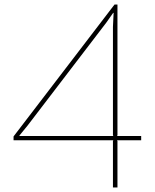

<svg xmlns="http://www.w3.org/2000/svg" viewBox="-20 -830 685 850"><path d="M605 -209H498L500 -206V0H480V-206L482 -209H40V-226L487 -810H500V-231L498 -228H605ZM483 -773H481L450 -729L102 -274L66 -230V-228H482L480 -231V-711Z"/></svg>

Font: TypoPRO Sinkin Sans
Style: 100 Thin
Weight: 100
Designer: Keith Bates
Foundry: K-Type
Version: Sinkin Sans (version 1.0)  by Keith Bates   •   © 2014   www